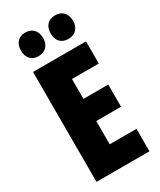

<svg xmlns="http://www.w3.org/2000/svg" viewBox="-230 -1004 902 1080"><g transform="rotate(-30 221.5 -464.0)"><path d="M60 -851C60 -803 88 -775 131 -775C176 -775 204 -805 204 -851C204 -898 176 -928 131 -928C88 -928 60 -900 60 -851ZM253 -851C253 -804 280 -775 325 -775C371 -775 398 -805 398 -851C398 -898 371 -928 325 -928C281 -928 253 -900 253 -851ZM403 0V-146H229V-297H390V-441H229V-570H403V-714H59V0Z"/></g></svg>

Font: Noto Sans Arabic ExtCond Blk
Style: Regular
Weight: 900
Width: 2
Designer: Monotype Design Team, Nadine Chahine, Nizar Qandah and Khaled Hosny
Foundry: Monotype Imaging Inc.
Version: Version 2.012